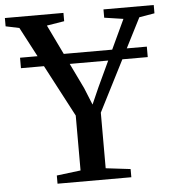

<svg xmlns="http://www.w3.org/2000/svg" viewBox="-67 -792 760 841"><g transform="rotate(-5 313.0 -371.5)"><path d="M257.5 -49V-290.5L45 -694L-14.5 -706.5V-743H243V-706.5L166 -694L304.5 -407L335 -332L367.5 -405.5L502.5 -694L419 -706.5V-743H640V-706.5L572.5 -695L368 -293.5V-49L476.5 -36V0H152V-36ZM594 -564V-518H36.5V-564Z"/></g></svg>

Font: Merriweather 72pt
Style: Regular
Weight: 400
Version: Version 2.100